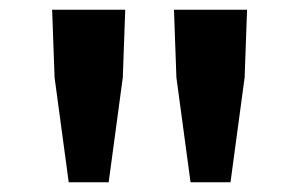

<svg xmlns="http://www.w3.org/2000/svg" viewBox="-20 -800 615 394"><path d="M92 -641 87 -780H237L232 -641L203 -426H121ZM342 -641 337 -780H487L482 -641L453 -426H371Z"/></svg>

Font: Noto Sans Tobesmart edit
Style: Bold
Weight: 700
Designer: Ryoko NISHIZUKA  (kana & ideographs); Paul D. Hunt (Latin, Greek & Cyrillic); Wenlong ZHANG  (bopomofo); Sandoll Communi
Foundry: Adobe Systems Incorporated
Version: Version 1.005 Oct 7, 2021